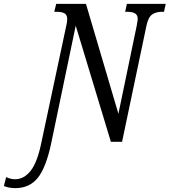

<svg xmlns="http://www.w3.org/2000/svg" viewBox="-168 -734 878 994"><path d="M-148 229 -136 183Q-112 194 -90 194Q-44 194 -9.5 150.5Q25 107 46 5L176 -605Q180 -623 180 -635Q180 -657 166 -665Q152 -673 124 -673H113L123 -714H277L445 -145L539 -597Q545 -629 545 -635Q545 -657 530.5 -665Q516 -673 490 -673H480L489 -714H690L681 -673H671Q639 -673 619 -658.5Q599 -644 590 -600L464 0H406L224 -601L97 8Q70 135 27 187.5Q-16 240 -89 240Q-121 240 -148 229Z"/></svg>

Font: Noto Serif Cond
Style: Italic
Weight: 400
Width: 3
Italic angle: -12°
Designer: Monotype Design Team
Foundry: Monotype Imaging Inc.
Version: Version 1.001